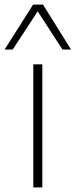

<svg xmlns="http://www.w3.org/2000/svg" viewBox="-72 -810 327 830"><path d="M72 0V-532H111V0ZM-52 -596 71 -790H114L235 -596H198L91 -761L-17 -596Z"/></svg>

Font: Georama ExtraCondensed Thin ExtraLight
Style: Regular
Weight: 250
Version: Version 1.001